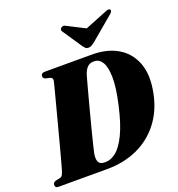

<svg xmlns="http://www.w3.org/2000/svg" viewBox="-165 -1060 1104 1191"><g transform="rotate(-20 387.5 -464.0)"><path d="M-4.5 -19Q-4.5 -35 13.5 -41.5L44 -48Q55 -51 60.5 -60.5Q66 -70 73.5 -94.5Q79.5 -115.5 91.5 -159.8Q103.5 -204 118.5 -261Q133.5 -318 149.2 -377.5Q165 -437 178.8 -489.8Q192.5 -542.5 202 -578.5Q211.5 -614.5 213.5 -623.5Q219 -648 199 -653L170.5 -659.5Q155.5 -665 155.5 -677.5Q155.5 -700 183.5 -700H493.5Q592.5 -700 662.8 -658.2Q733 -616.5 762.5 -536.5Q792 -456.5 768 -341Q746 -233 686.2 -156.8Q626.5 -80.5 537.5 -40.2Q448.5 0 338 0H19Q5 0 0.2 -5.2Q-4.5 -10.5 -4.5 -19ZM347.5 -44.5Q380 -44.5 414.8 -72.2Q449.5 -100 481.8 -166.2Q514 -232.5 540 -347.5Q565 -457.5 563.8 -525.2Q562.5 -593 542.8 -624.5Q523 -656 491.5 -656H484.5Q462 -656 445.2 -640Q428.5 -624 417.5 -587.5Q414 -575 404.5 -540.5Q395 -506 382.5 -458.8Q370 -411.5 356.2 -359.5Q342.5 -307.5 330.2 -259.5Q318 -211.5 309 -175.2Q300 -139 297 -124.5Q280.5 -44.5 335.5 -44.5ZM532 -769Q519 -759 509.5 -753Q500 -747 487.5 -747Q474.5 -747 468.2 -753Q462 -759 454.5 -769L368 -898Q362.5 -906 365 -912.8Q367.5 -919.5 373.5 -923.5Q386.5 -932.5 403 -922L517.5 -863.5L663 -922Q685.5 -932.5 694.5 -923.5Q697.5 -919.5 696 -912.5Q694.5 -905.5 685 -898Z"/></g></svg>

Font: Fraunces 72pt S000 Black
Style: Italic
Weight: 900
Italic angle: -16°
Version: Version 1.000; ttfautohint (v1.8.3)